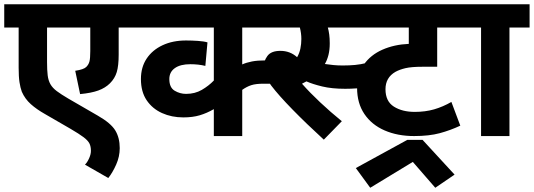

<svg xmlns="http://www.w3.org/2000/svg" viewBox="-20 -642 2519 906"><path d="M622 -512H540V-384Q540 -332 531 -302Q522 -272 499 -249Q477 -227 444 -215Q411 -203 358 -198L335 -308Q375 -314 387 -326Q398 -337 402 -351.5Q406 -366 406 -401V-512H202V-349Q202 -311 205 -286.5Q208 -262 218 -244.5Q228 -227 248 -212Q268 -197 302 -177L442 -96Q503 -61 524 -26.5Q545 8 545 57Q545 97 528 135Q511 173 491 198L381 135Q392 124 400.5 105Q409 86 409 70Q409 49 402 35Q395 21 374.5 5.5Q354 -10 313 -34L192 -104Q153 -126 125.5 -150.5Q98 -175 83 -209Q76 -228 72 -254Q68 -280 68 -322V-512H0V-622H622Z M1279 -512H1123V-338Q1143 -347 1169 -352Q1195 -357 1232 -357H1287V-247H1223Q1187 -247 1165.5 -240Q1144 -233 1123 -218V0H989V-127Q956 -108 922.5 -98Q889 -88 845 -88Q790 -88 744.5 -108.5Q699 -129 672 -169Q645 -209 645 -269Q645 -325 672 -365.5Q699 -406 747 -428.5Q795 -451 858 -451Q886 -451 914.5 -449Q943 -447 959 -442L949 -331Q917 -339 878 -339Q831 -339 805 -320.5Q779 -302 779 -269Q779 -229 804 -214Q829 -199 858 -199Q900 -199 932.5 -218Q965 -237 989 -262V-512H608V-622H1279Z M1597 -333Q1629 -333 1655.5 -335.5Q1682 -338 1710 -345L1720 -232Q1692 -227 1663.5 -225Q1635 -223 1609 -223Q1546 -223 1500.5 -234Q1455 -245 1426 -258Q1416 -253 1405 -247Q1442 -205 1491 -159Q1540 -113 1593 -70L1508 17Q1426 -58 1360.5 -125Q1295 -192 1260 -238Q1238 -268 1231 -289Q1224 -310 1224 -327Q1224 -353 1241.5 -377.5Q1259 -402 1303 -402Q1349 -402 1382 -372Q1393 -391 1397.5 -413Q1402 -435 1402 -458Q1402 -485 1395 -512H1193V-622H1706V-512H1527Q1531 -498 1533.5 -479.5Q1536 -461 1536 -437Q1536 -407 1530 -383Q1524 -359 1513 -340Q1533 -337 1553.5 -335Q1574 -333 1597 -333Z M2184 -512H2043V-327H1975Q1922 -327 1894 -320.5Q1866 -314 1846 -303Q1799 -276 1799 -221Q1799 -164 1838.5 -139Q1878 -114 1937 -114Q1987 -114 2028.5 -126Q2070 -138 2110 -161L2152 -49Q2105 -27 2055 -13.5Q2005 0 1934 0Q1856 0 1795 -26.5Q1734 -53 1699.5 -104Q1665 -155 1665 -227Q1665 -292 1697 -337.5Q1729 -383 1784.5 -407.5Q1840 -432 1909 -435V-512H1629V-622H2184ZM1659 151 1902 18H1974L2125 182L2034 244L1928 122L1727 244Z M2384 -512V0H2250V-512H2170V-622H2479V-512Z"/></svg>

Font: Noto Sans Devanagari UI
Style: Bold
Weight: 700
Designer: Jelle Bosma - Monotype Design Team
Foundry: Monotype Imaging Inc.
Version: Version 2.004; ttfautohint (v1.8.4.7-5d5b)